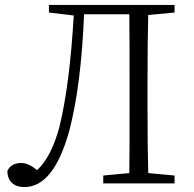

<svg xmlns="http://www.w3.org/2000/svg" viewBox="-20 -746 789 781"><path d="M79 15C159 15 220 -62 262 -215C294 -336 314 -494 322 -688H506C507 -623 507 -524 507 -391V-335C507 -204 507 -107 506 -42L400 -32V0H690V-32L583 -42C581 -106 580 -204 580 -335V-391C580 -522 581 -620 583 -685L690 -695V-726H179V-695L280 -683C269 -496 250 -344 221 -227C199 -147 169 -89 131 -54C108 -73 87 -83 66 -83C39 -83 20 -72 10 -51C10 -29 17 -12 30 -1C42 10 58 15 79 15Z"/></svg>

Font: AllPunType Light
Style: Regular
Weight: 300
Version: 1.0